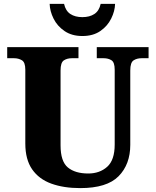

<svg xmlns="http://www.w3.org/2000/svg" viewBox="-20 -956 799 986"><path d="M392 10Q307 10 243.5 -13Q180 -36 145 -86.5Q110 -137 110 -219V-598Q110 -636 92.5 -646.5Q75 -657 52 -657H17V-714H383V-657H349Q325 -657 308 -646Q291 -635 291 -594V-210Q291 -127 328.5 -96Q366 -65 433 -65Q492 -65 530.5 -99.5Q569 -134 569 -214V-598Q569 -636 552.5 -646.5Q536 -657 512 -657H477V-714H743V-657H707Q683 -657 666 -646Q649 -635 649 -594V-212Q649 -112 589 -51Q529 10 392 10ZM403 -771Q349 -771 311.5 -796.5Q274 -822 255 -860.5Q236 -899 235 -936H309Q317 -900 341.5 -884Q366 -868 403 -868Q440 -868 464.5 -884Q489 -900 497 -936H571Q570 -899 551 -860.5Q532 -822 495 -796.5Q458 -771 403 -771Z"/></svg>

Font: Noto Serif Tamil ExtraBold
Style: Regular
Weight: 800
Designer: Indian Type Foundry, Tom Grace, and the Monotype Design Team
Foundry: Monotype Imaging Inc.
Version: Version 2.004; ttfautohint (v1.8.4.7-5d5b)